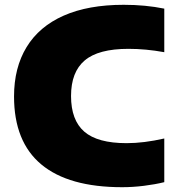

<svg xmlns="http://www.w3.org/2000/svg" viewBox="-20 -770 736 800"><path d="M38.5 -368Q38.5 -488 90.8 -573.8Q143 -659.5 245.2 -704.8Q347.5 -750 495.5 -750Q586.5 -750 664.5 -734V-552.5Q588 -566.5 515 -566.5Q390 -566.5 333 -518.2Q276 -470 276 -370Q276 -269.5 331.2 -221.5Q386.5 -173.5 507.5 -173.5Q579.5 -173.5 664.5 -193V-11Q626 -1.5 579.8 4.2Q533.5 10 489 10Q266 10 152.2 -84.8Q38.5 -179.5 38.5 -368Z"/></svg>

Font: Encode Sans Semi Expanded Black
Style: Regular
Weight: 900
Width: 6
Designer: Multiple Designers
Foundry: Impallari Type
Version: Version 2.000